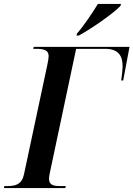

<svg xmlns="http://www.w3.org/2000/svg" viewBox="-47 -951 675 971"><path d="M342 -781 340 -771H351C420 -808 531 -887 562 -921L565 -931H448C420 -885 377 -821 342 -781ZM-27 0H283L286 -10H257C222 -10 201 -16 201 -47C201 -54 202 -62 204 -72L338 -704H485C554 -704 574 -666 573 -613C573 -600 570 -572 566 -544H576L608 -714H124L121 -704H137C176 -704 199 -697 199 -667C199 -658 196 -640 193 -626L74 -68C63 -19 33 -10 -11 -10H-25Z"/></svg>

Font: Noto Serif Display SemiCondensed SemiBold
Style: Italic
Weight: 600
Width: 4
Italic angle: -12°
Designer: Monotype Design Team
Foundry: Monotype Imaging Inc.
Version: Version 2.009